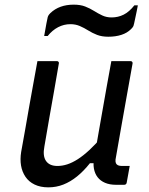

<svg xmlns="http://www.w3.org/2000/svg" viewBox="-20 -795 640 826"><path d="M141 -532Q162 -532 182.5 -532Q203 -532 225 -532Q228 -532 230 -530.5Q232 -529 233 -526.5Q234 -524 233 -521Q223 -462 212.5 -402.5Q202 -343 191.5 -284Q181 -225 171 -165Q163 -124 178 -102.5Q193 -81 227 -81Q248 -81 269.5 -88Q291 -95 314.5 -110Q338 -125 364.5 -149.5Q391 -174 421 -209L399 -93H367Q340 -59 311.5 -36Q283 -13 252.5 -1Q222 11 188 11Q154 11 129 -1Q104 -13 89.5 -34.5Q75 -56 70.5 -83Q66 -110 71 -141Q80 -190 88.5 -238.5Q97 -287 105.5 -336Q114 -385 123 -433Q128 -458 132 -482.5Q136 -507 141 -532ZM459 -532Q473 -532 486.5 -532Q500 -532 514 -532Q528 -532 541 -532Q545 -532 547 -530.5Q549 -529 550 -526.5Q551 -524 550 -520Q538 -454 526 -386Q514 -318 502 -251Q490 -184 479 -120Q476 -107 477 -99.5Q478 -92 482 -88Q486 -84 492 -82.5Q498 -81 507 -81Q510 -81 512.5 -81Q515 -81 518 -81Q521 -81 523 -81H538Q535 -63 531.5 -44.5Q528 -26 525 -9Q524 -4 521 -2Q518 0 514 0Q511 0 505 0Q499 0 492 0Q485 0 479 0Q452 0 432 -8.5Q412 -17 400 -32.5Q388 -48 384 -70Q380 -92 386 -120Q395 -171 403.5 -220.5Q412 -270 421 -320Q430 -370 439 -422Q448 -474 459 -532ZM460 -720Q488 -720 512 -732Q536 -744 558 -772H573Q571 -761 568 -746Q565 -731 562 -717.5Q559 -704 557 -694Q556 -688 554 -683Q552 -678 544 -670Q527 -653 502 -645Q477 -637 446 -637Q418 -637 397.5 -645Q377 -653 359.5 -664Q342 -675 323.5 -683Q305 -691 283 -691Q255 -691 230 -678Q205 -665 185 -640H170Q172 -651 174.5 -665Q177 -679 179.5 -693Q182 -707 184 -715Q185 -722 187.5 -727Q190 -732 197 -739Q216 -757 241 -766Q266 -775 297 -775Q326 -775 346.5 -767Q367 -759 384.5 -748Q402 -737 420 -728.5Q438 -720 460 -720Z"/></svg>

Font: RecMonoLinear Nerd Font Mono
Style: Italic
Weight: 400
Italic angle: -10°
Monospace: yes
Version: Version 1.085; ttfautohint (v1.8.4.7-5d5b);Nerd Fonts 3.2.1